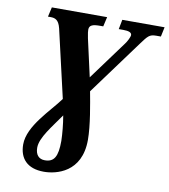

<svg xmlns="http://www.w3.org/2000/svg" viewBox="-100 -798 985 1122"><g transform="rotate(10 392.5 -237.0)"><path d="M458 12C458 -74 434 -200 421 -270L659 -594C696 -644 705 -657 745 -657H773L785 -714H534L523 -657H550C581 -657 599 -651 600 -636C601 -625 585 -594 574 -580L405 -350L355 -573C349 -605 348 -612 348 -623C348 -651 371 -657 413 -657H431L444 -714H116L103 -657H118C145 -657 167 -650 179 -601L272 -198C215 -119 90 -7 90 103C90 186 137 240 236 240C309 240 458 206 458 12ZM174 108C174 48 238 -27 291 -104C300 -52 305 2 306 45C306 139 285 173 230 173C194 173 174 149 174 108Z"/></g></svg>

Font: Noto Serif SemiCondensed Extra
Style: Italic
Weight: 800
Width: 4
Italic angle: -12°
Designer: Monotype Design Team
Foundry: Monotype Imaging Inc.
Version: Version 1.901